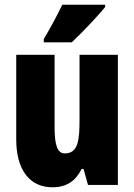

<svg xmlns="http://www.w3.org/2000/svg" viewBox="-20 -786 571 816"><path d="M427 -756V-766H245C223 -722 198 -673 166 -620V-606H285C335 -653 399 -722 427 -756ZM481 -553H318V-280C318 -191 313 -134 255 -134C223 -134 212 -172 212 -246V-553H49V-193C49 -64 106 10 203 10C262 10 301 -16 327 -68H335L354 0H481Z"/></svg>

Font: Noto Sans Bengali ExtraCondensed Black
Style: Regular
Weight: 900
Width: 2
Designer: Joana Ranito - Universal Thirst; Jelle Bosma - Monotype Design Team
Foundry: Universal Thirst ehf.
Version: Version 3.000